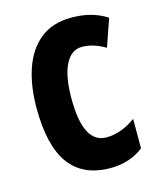

<svg xmlns="http://www.w3.org/2000/svg" viewBox="-91 -623 581 700"><g transform="rotate(-15 199.5 -273.5)"><path d="M241 10Q138 10 87 -59Q36 -128 36 -271Q36 -354 58 -418.5Q80 -483 126 -520Q172 -557 243 -557Q284 -557 316.5 -548Q349 -539 377 -521L341 -417Q296 -444 253 -444Q213 -444 190.5 -400Q168 -356 168 -271Q168 -102 255 -102Q311 -102 366 -142V-31Q340 -10 307.5 0Q275 10 241 10Z"/></g></svg>

Font: Noto Sans Thai ExtCond
Style: Bold
Weight: 700
Width: 2
Designer: Monotype Design Team
Foundry: Monotype Imaging Inc.
Version: Version 2.002; ttfautohint (v1.8.4.7-5d5b)